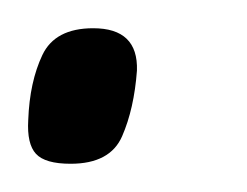

<svg xmlns="http://www.w3.org/2000/svg" viewBox="-34 -114 175 136"><path d="M-14 -29Q-13 -56 -4 -75Q5 -94 32 -94Q64 -94 63 -64Q61 -37 52.5 -17.5Q44 2 16 2Q-2 2 -8.5 -5Q-15 -12 -14 -29Z"/></svg>

Font: Georama ExtraCondensed
Style: Italic
Weight: 400
Width: 2
Italic angle: -9°
Designer: Jean-Baptiste Levee
Foundry: Production Type
Version: Version 1.000